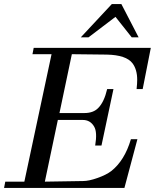

<svg xmlns="http://www.w3.org/2000/svg" viewBox="-115 -926 774 946"><path d="M51 -690H628L588 -487H558Q561 -515 561 -533Q561 -583 538 -614Q507 -655 411 -657L239 -659L178 -369H301Q345 -369 369 -394Q398 -423 413 -487H444L385 -209H354Q365 -275 349 -302Q330 -335 293 -335H170L106 -31L294 -34Q323 -34 365 -49Q408 -64 433 -83Q499 -135 530 -240H562L498 0H-95L-89 -31H5L139 -659H45ZM483 -906 568 -742H534L454 -843L321 -742H283L436 -906Z"/></svg>

Font: GFS Didot
Style: Italic
Weight: 400
Italic angle: -12°
Designer: Takis Katsoulidis and George D. Matthiopoulos
Foundry: George Matthiopoulos and Takis Katsoulidis
Version: Version 1.0